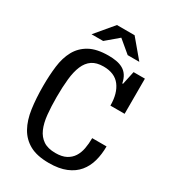

<svg xmlns="http://www.w3.org/2000/svg" viewBox="-219 -1032 1041 1159"><g transform="rotate(30 302.0 -452.5)"><path d="M304 -659Q255 -659 225 -638.5Q195 -618 178.5 -579Q162 -540 156 -484Q150 -428 150 -357Q150 -291 155.5 -236.5Q161 -182 178 -143Q195 -104 227 -82.5Q259 -61 312 -61Q357 -61 385.5 -76Q414 -91 430.5 -116.5Q447 -142 453.5 -176.5Q460 -211 460 -250H560Q560 -195 547 -147.5Q534 -100 504.5 -64.5Q475 -29 426.5 -9Q378 11 308 11Q225 11 174 -17Q123 -45 94.5 -96Q66 -147 56 -218Q46 -289 46 -375Q46 -448 54 -513Q62 -578 88.5 -626.5Q115 -675 165 -703Q215 -731 298 -731Q327 -731 352.5 -726.5Q378 -722 398.5 -710.5Q419 -699 432.5 -678.5Q446 -658 452 -627H457L477 -720H556V-475H457Q457 -560 419.5 -609.5Q382 -659 304 -659ZM476 -791H395L309 -863L224 -791H143L248 -916H371Z"/></g></svg>

Font: HermeneusOne
Style: Regular
Weight: 400
Designer: Rodrigo Fuenzalida, Pablo Impallari
Foundry: Pablo Impallari, Rodrigo Fuenzalida
Version: Version 1.000; ttfautohint (v0.8) -G 200 -r 50